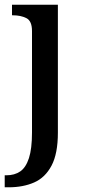

<svg xmlns="http://www.w3.org/2000/svg" viewBox="-30 -556 362 816"><path d="M-10 240V189H-3Q32 189 56 172.5Q80 156 93 116Q106 76 106 7V-424Q106 -467 82 -479Q58 -491 25 -491H21V-536H216V8Q216 97 189 148Q162 199 115 219.5Q68 240 7 240Z"/></svg>

Font: Noto Serif Hentaigana Medium
Style: Regular
Weight: 500
Designer: Kazuhiro Yamada
Foundry: nipponia
Version: Version 1.000; ttfautohint (v1.8.4.7-5d5b)